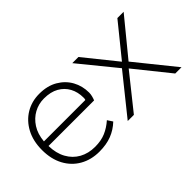

<svg xmlns="http://www.w3.org/2000/svg" viewBox="-52 -798 1126 1126"><g transform="rotate(-45 511.5 -235.0)"><path d="M295 10Q227 10 174.5 -20Q122 -50 92.5 -105Q63 -160 63 -235Q63 -310 92.5 -365Q122 -420 172 -450Q222 -480 285 -480Q352 -480 399.5 -452Q447 -424 472 -378.5Q497 -333 497 -278Q497 -264 493 -249Q489 -234 485 -225H107Q108 -164 132.5 -119.5Q157 -75 199.5 -51.5Q242 -28 297 -28Q347 -28 384.5 -44Q422 -60 456 -90L477 -58Q441 -24 397 -7Q353 10 295 10ZM107 -263H450Q452 -266 452.5 -271Q453 -276 453 -280Q453 -327 433.5 -363Q414 -399 377 -420Q340 -441 285 -441Q240 -441 201.5 -420Q163 -399 137.5 -359.5Q112 -320 107 -263Z M539 0 734 -243 549 -470H600L761 -270L923 -470H975L789 -243L985 0H933L761 -214L590 0Z"/></g></svg>

Font: Gantari ExtraLight
Style: Regular
Weight: 250
Designer: Anugrah Pasau
Foundry: Lafontype
Version: Version 1.000